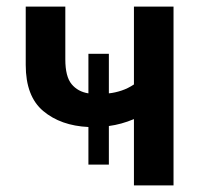

<svg xmlns="http://www.w3.org/2000/svg" viewBox="-20 -562 603 582"><path d="M248 -63V-177Q164 -181 111 -225.5Q58 -270 58 -365V-542H178V-382Q178 -330 197 -307Q216 -284 248 -279V-399H310V-279Q329 -281 348.5 -287.5Q368 -294 386 -306V-542H506V0H386V-201Q348 -185 310 -180V-63Z"/></svg>

Font: Noto Sans Mono SemiCondensed SemiBold
Style: Regular
Weight: 600
Width: 4
Designer: Monotype Design Team
Foundry: Monotype Imaging Inc.
Version: Version 2.014; ttfautohint (v1.8.4.7-5d5b)